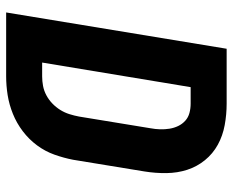

<svg xmlns="http://www.w3.org/2000/svg" viewBox="-88 -688 775 640"><g transform="rotate(90 300.0 -367.5)"><path d="M21 0 142 -735H325Q361 -735 396.5 -728.5Q432 -722 462 -705.5Q492 -689 513.5 -662.5Q535 -636 545.5 -603.5Q556 -571 556.5 -534.5Q557 -498 551 -461L512 -223Q506 -192 495 -161Q484 -130 464 -103Q444 -76 417 -55.5Q390 -35 359 -22.5Q328 -10 296.5 -5Q265 0 234 0ZM188 -120H234Q250 -120 266 -123Q282 -126 297 -134Q312 -142 324.5 -154Q337 -166 346 -180.5Q355 -195 360 -211Q365 -227 368 -243L407 -481Q410 -497 410.5 -513Q411 -529 408.5 -544.5Q406 -560 399.5 -573.5Q393 -587 382 -597Q371 -607 356 -611Q341 -615 325 -615H270Z"/></g></svg>

Font: Iosevka Aile Heavy
Style: Italic
Weight: 900
Italic angle: -9°
Designer: Belleve Invis
Foundry: Belleve Invis
Version: Version 31.1.0; ttfautohint (v1.8.4)